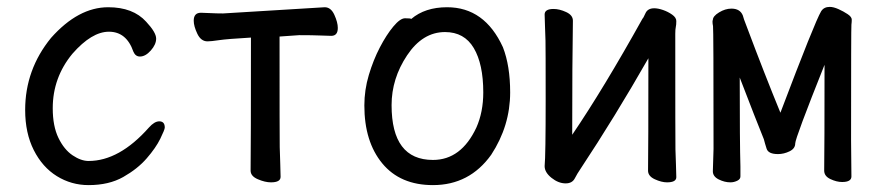

<svg xmlns="http://www.w3.org/2000/svg" viewBox="-20 -513 2540 557"><path d="M237 24Q187 24 145 -2Q103 -28 78 -77.5Q53 -127 53 -194Q53 -311 128 -403Q207 -492 294 -492Q366 -492 404 -450Q433 -419 433 -401Q433 -384 417.5 -366.5Q402 -349 386 -349Q373 -349 367 -363Q347 -421 296 -421Q246 -421 190 -357Q133 -288 133 -199Q133 -147 149.5 -113Q166 -79 190.5 -62.5Q215 -46 237 -46Q326 -46 412 -143Q428 -161 442 -161Q458 -161 458 -143Q458 -137 445 -110.5Q432 -84 405.5 -53.5Q379 -23 337.5 0.5Q296 24 237 24Z M766 16Q749 16 728 7Q707 -2 707 -18Q708 -88 708 -404Q639 -400 615.5 -396.5Q592 -393 582 -393Q563 -393 552.5 -415Q542 -437 542 -453Q542 -476 563 -476Q570 -476 589 -475Q608 -474 627 -474L922 -492Q940 -492 950 -470Q960 -448 960 -432Q960 -409 941 -409Q932 -409 909.5 -410Q887 -411 848 -411L791 -407Q791 -109 791.5 -86.5Q792 -64 793 -39Q794 -14 794 0Q794 16 766 16Z M1236 24Q1141 24 1089 -39Q1037 -102 1037 -207Q1037 -252 1050 -295.5Q1063 -339 1082 -375.5Q1101 -412 1121 -436Q1141 -460 1155 -460Q1172 -460 1173 -458Q1213 -492 1277 -492Q1386 -492 1439 -376Q1460 -322 1460 -245Q1460 -148 1405 -64Q1342 24 1236 24ZM1236 -49Q1318 -49 1362 -143Q1382 -188 1382 -245Q1382 -327 1354.5 -373.5Q1327 -420 1271 -420Q1206 -420 1161 -352.5Q1116 -285 1116 -208Q1116 -49 1236 -49Z M1621 19Q1600 19 1580 3Q1560 -13 1560 -31Q1563 -61 1563 -225Q1563 -374 1562.5 -395Q1562 -416 1561 -438.5Q1560 -461 1560 -471Q1560 -487 1586 -487Q1603 -487 1622.5 -478Q1642 -469 1642 -453Q1640 -335 1640 -122Q1731 -256 1844 -459Q1846 -460 1852.5 -474.5Q1859 -489 1878 -489Q1889 -489 1903.5 -484Q1918 -479 1930 -470.5Q1942 -462 1942 -452Q1942 -441 1940.5 -434.5Q1939 -428 1939 -415Q1939 -100 1939.5 -79.5Q1940 -59 1941 -35Q1942 -11 1942 1Q1942 16 1915 16Q1899 16 1879.5 7Q1860 -2 1860 -18Q1861 -81 1861 -344Q1764 -174 1664 -23Q1655 -10 1647.5 4.5Q1640 19 1621 19Z M2099 16Q2082 16 2065 7.5Q2048 -1 2048 -16L2050 -81Q2050 -431 2048.5 -437.5Q2047 -444 2047 -450Q2047 -454 2048 -455Q2048 -466 2066 -477Q2084 -488 2102 -488Q2127 -488 2135 -468Q2136 -462 2147 -434Q2198 -298 2244 -186Q2344 -450 2362 -480Q2370 -493 2387 -493Q2398 -493 2412.5 -486.5Q2427 -480 2439 -472Q2451 -464 2451 -456Q2451 -449 2450 -441.5Q2449 -434 2449 -106L2450 -1Q2450 15 2423 15Q2407 15 2389 6.5Q2371 -2 2371 -18Q2372 -81 2372 -325Q2287 -112 2287 -97Q2287 -82 2270.5 -74Q2254 -66 2237 -66Q2209 -66 2204 -81.5Q2199 -97 2196 -109Q2174 -163 2126 -288Q2126 -97 2128 -30V-1Q2128 7 2118.5 11.5Q2109 16 2099 16Z"/></svg>

Font: LXGW WenKai Mono Medium
Style: Regular
Weight: 500
Monospace: yes
Designer: LXGW / Fontworks Inc.
Foundry: LXGW / Fontworks Inc.
Version: Version 1.520; June 14, 2025